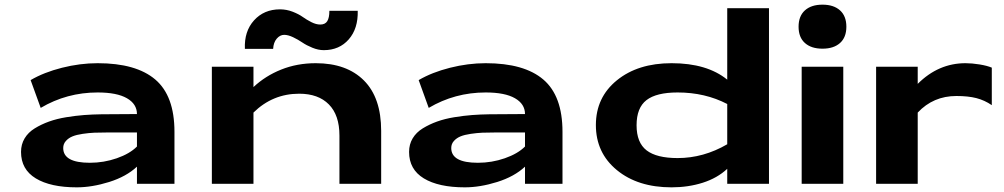

<svg xmlns="http://www.w3.org/2000/svg" viewBox="-20 -785 4286 820"><path d="M437 -219.2Q405.8 -219.2 383.1 -218.3Q360.4 -217.3 333.5 -213.4Q306.6 -209.5 289.8 -202.6Q272.9 -195.8 261.5 -183.1Q250 -170.4 250 -152.8Q250 -89.8 363.8 -89.8Q423.3 -89.8 478.8 -109.1Q534.2 -128.4 564.9 -159.2V-219.2ZM69.8 -136.2Q69.8 -168.5 85.2 -194.1Q100.6 -219.7 128.4 -236.8Q156.2 -253.9 189.5 -265.9Q222.7 -277.8 263.2 -284.4Q303.7 -291 339.4 -293.7Q375 -296.4 413.1 -296.9L564.9 -297.9Q564.9 -340.8 522 -365.5Q479 -390.1 397 -390.1Q265.1 -390.1 153.8 -324.2L110.8 -442.9Q167.5 -476.1 244.6 -495.6Q321.8 -515.1 397 -515.1Q561.5 -515.1 643.3 -445.3Q725.1 -375.5 725.1 -222.2V0H564.9V-73.2Q519.5 -30.8 446.3 -7.8Q373 15.1 308.1 15.1Q195.8 15.1 132.8 -23.2Q69.8 -61.5 69.8 -136.2Z M884.8 -500H1062.5V-413.1Q1113.3 -460.9 1181.2 -488Q1249 -515.1 1328.6 -515.1Q1460.4 -515.1 1534.2 -441.4Q1607.9 -367.7 1607.9 -226.1V0H1429.7V-206.1Q1429.7 -293.5 1384.5 -339.1Q1339.4 -384.8 1257.8 -384.8Q1144.5 -384.8 1062.5 -304.2V0H884.8ZM1025.9 -576.2Q1022.5 -650.9 1064.9 -698Q1107.4 -745.1 1175.8 -745.1Q1203.6 -745.1 1230 -734.9Q1256.3 -724.6 1272.9 -712.6Q1289.6 -700.7 1309.8 -690.4Q1330.1 -680.2 1347.7 -680.2Q1368.7 -680.2 1377.7 -694.6Q1386.7 -709 1386.7 -738.8H1507.8Q1509.8 -663.1 1469.5 -616.9Q1429.2 -570.8 1362.8 -570.8Q1339.4 -570.8 1314.2 -581.1Q1289.1 -591.3 1271.2 -603.5Q1253.4 -615.7 1231.9 -626Q1210.4 -636.2 1193.8 -636.2Q1175.8 -636.2 1161.9 -619.9Q1147.9 -603.5 1146.5 -576.2Z M2094.2 -219.2Q2063 -219.2 2040.3 -218.3Q2017.6 -217.3 1990.7 -213.4Q1963.9 -209.5 1947 -202.6Q1930.2 -195.8 1918.7 -183.1Q1907.2 -170.4 1907.2 -152.8Q1907.2 -89.8 2021 -89.8Q2080.6 -89.8 2136 -109.1Q2191.4 -128.4 2222.2 -159.2V-219.2ZM1727.1 -136.2Q1727.1 -168.5 1742.4 -194.1Q1757.8 -219.7 1785.6 -236.8Q1813.5 -253.9 1846.7 -265.9Q1879.9 -277.8 1920.4 -284.4Q1960.9 -291 1996.6 -293.7Q2032.2 -296.4 2070.3 -296.9L2222.2 -297.9Q2222.2 -340.8 2179.2 -365.5Q2136.2 -390.1 2054.2 -390.1Q1922.4 -390.1 1811 -324.2L1768.1 -442.9Q1824.7 -476.1 1901.9 -495.6Q1979 -515.1 2054.2 -515.1Q2218.8 -515.1 2300.5 -445.3Q2382.3 -375.5 2382.3 -222.2V0H2222.2V-73.2Q2176.8 -30.8 2103.5 -7.8Q2030.3 15.1 1965.3 15.1Q1853 15.1 1790 -23.2Q1727.1 -61.5 1727.1 -136.2Z M3264.2 0H3085.9V-64Q3043.5 -24.4 2981.4 -4.6Q2919.4 15.1 2848.1 15.1Q2704.1 15.1 2614.5 -58.6Q2524.9 -132.3 2524.9 -251Q2524.9 -369.1 2614.7 -442.1Q2704.6 -515.1 2848.1 -515.1Q2999.5 -515.1 3085.9 -444.8V-750H3264.2ZM2698.7 -250Q2698.7 -175.8 2741.5 -142.8Q2784.2 -109.9 2874 -109.9Q2984.4 -109.9 3085.9 -168.9V-340.8Q2991.2 -390.1 2874 -390.1Q2783.2 -390.1 2741 -357.4Q2698.7 -324.7 2698.7 -250Z M3403.8 -500H3581.5V0H3403.8ZM3417.7 -740.7Q3390.6 -716.3 3390.6 -670.9Q3390.6 -625.5 3417.7 -601.3Q3444.8 -577.1 3492.7 -577.1Q3540.5 -577.1 3567.6 -601.3Q3594.7 -625.5 3594.7 -670.9Q3594.7 -716.3 3567.6 -740.7Q3540.5 -765.1 3492.7 -765.1Q3444.8 -765.1 3417.7 -740.7Z M3721.7 -500H3899.4V-426.8Q3987.8 -515.1 4103.5 -515.1Q4130.9 -515.1 4163.6 -509.8Q4196.3 -504.4 4215.8 -496.1V-335.9Q4185.1 -356.9 4149.9 -366Q4114.7 -375 4064.5 -375Q3965.8 -375 3899.4 -304.2V0H3721.7Z"/></svg>

Font: Messapia Bold
Style: Regular
Weight: 400
Designer: Luca Marsano
Foundry: Collletttivo
Version: Version 1.000;FEAKit 1.0